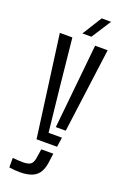

<svg xmlns="http://www.w3.org/2000/svg" viewBox="-180 -809 694 1067"><g transform="rotate(20 167.5 -275.5)"><path d="M114.1 0 33.5 -600H107.6L137.3 -309.1L164.6 -56.7H243.8L235.4 0ZM86.4 203.8Q73 203.8 55.8 202.2Q38.6 200.6 25.3 198.4V142.3Q37.2 143.6 53.8 144.7Q70.4 145.9 85.6 145.9Q121.6 145.9 134.8 132.8Q148 119.7 151.7 85L158 43.4H228.9L223.4 85Q219.4 127.5 204.5 153.6Q189.7 179.8 160.8 191.8Q132 203.8 86.4 203.8ZM191.6 -100.4 212.7 -309.1 242.1 -600H316.2L250.2 -100.4ZM152.4 -640 224.4 -755.2H279.9L205.7 -640Z"/></g></svg>

Font: Big Shoulders Stencil Display SC Thin
Style: Regular
Weight: 100
Designer: Patric King
Foundry: XO Type Co
Version: Version 2.001